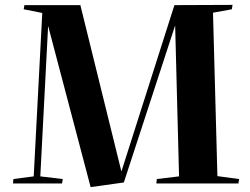

<svg xmlns="http://www.w3.org/2000/svg" viewBox="-20 -751 1023 786"><path d="M697 -647 487 -4 351 15 177 -645 145 -29 237 -18 234 0H33L35 -18L118 -29L153 -698L77 -713L80 -730H309L477 -49L694 -730L932 -731L929 -713L852 -699L870 -30L959 -18L956 0H620L622 -18L713 -29Z"/></svg>

Font: Literata 72pt
Style: Bold Italic
Weight: 700
Italic angle: -2°
Designer: Latin by Veronika Burian and Jose Scaglione. Greek by Irene Vlachou. Cyrillic by Vera Evstafieva
Foundry: TypeTogether
Version: Version 3.002